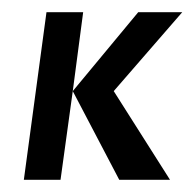

<svg xmlns="http://www.w3.org/2000/svg" viewBox="-20 -294 318 314"><path d="M258 0 166 -145 278 -274H206L99 -145L116 -274H56L19 0H79L99 -145L175 0Z"/></svg>

Font: Hussar Tani
Style: DwaKurs
Weight: 700
Foundry: Cannot Into Space Fonts
Version: Version 0.92